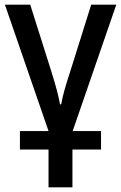

<svg xmlns="http://www.w3.org/2000/svg" viewBox="-20 -559 518 819"><path d="M476 -539H369L278 -249C261 -198 247 -150 241 -114H236C230 -149 217 -197 200 -251L109 -539H1L187 0H65V79H187V240H289V79H411V0H290Z"/></svg>

Font: Noto Sans SemiCondensed Medium
Style: Regular
Weight: 500
Width: 4
Designer: Monotype Design Team
Foundry: Monotype Imaging Inc.
Version: Version 2.013